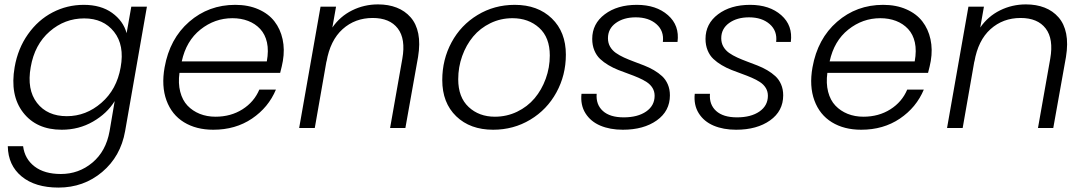

<svg xmlns="http://www.w3.org/2000/svg" viewBox="-20 -576 4885 864"><path d="M45.9 -273.9Q60.5 -357.9 106 -422.1Q151.4 -486.3 216.8 -520.3Q282.2 -554.2 356.9 -554.2Q434.1 -554.2 484.4 -518.1Q534.7 -481.9 549.8 -426.8L570.8 -545.9H641.1L543 14.2Q522.9 127.9 439.7 198Q356.4 268.1 243.2 268.1Q138.2 268.1 77.4 218Q16.6 168 15.1 82H84Q91.3 139.2 135.5 173.1Q179.7 207 253.9 207Q334.5 207 395.8 155.8Q457 104.5 473.1 14.2L496.1 -121.1Q461.9 -65.4 398.4 -28.8Q335 7.8 257.8 7.8Q144 7.8 84 -69.8Q23.9 -147.5 45.9 -273.9ZM522.9 -272.9Q541 -372.6 493.2 -432.9Q445.3 -493.2 358.9 -493.2Q271 -493.2 203.4 -434.3Q135.7 -375.5 118.2 -273.9Q100.1 -172.9 146.5 -113Q192.9 -53.2 280.8 -53.2Q367.2 -53.2 436.3 -113.3Q505.4 -173.3 522.9 -272.9Z M1025.9 -494.1Q946.3 -494.1 882.1 -443.1Q817.9 -392.1 797.9 -299.8H1180.7Q1189.5 -348.6 1181.4 -385Q1173.3 -421.4 1150.9 -445.6Q1128.4 -469.7 1096.4 -481.9Q1064.5 -494.1 1025.9 -494.1ZM1221.7 -172.9Q1188 -92.3 1113.8 -42.2Q1039.6 7.8 939.9 7.8Q862.8 7.8 807.9 -25.9Q752.9 -59.6 729.2 -124Q705.6 -188.5 720.7 -272.9Q743.7 -401.9 831.3 -478Q918.9 -554.2 1038.6 -554.2Q1097.2 -554.2 1142.8 -534.2Q1188.5 -514.2 1215.1 -479.7Q1241.7 -445.3 1251.7 -399.4Q1261.7 -353.5 1252.9 -301.8Q1249 -279.3 1240.7 -248H787.6Q781.2 -201.2 791 -163.1Q800.8 -125 823.7 -100.8Q846.7 -76.7 878.9 -63.7Q911.1 -50.8 949.7 -50.8Q1018.6 -50.8 1071 -84Q1123.5 -117.2 1147 -172.9Z M1735.4 0 1790.5 -312Q1806.2 -400.9 1770 -448Q1733.9 -495.1 1657.2 -495.1Q1577.6 -495.1 1521.7 -444.8Q1465.8 -394.5 1449.2 -297.9V-300.8L1396.5 0H1326.2L1422.4 -545.9H1492.2L1475.6 -452.1Q1510.3 -502.4 1564.5 -529.3Q1618.7 -556.2 1681.2 -556.2Q1728 -556.2 1765.1 -541.7Q1802.2 -527.3 1827.9 -498Q1853.5 -468.8 1862.3 -424.3Q1871.1 -379.9 1861.3 -319.8L1804.2 0Z M2526.4 -330.1Q2526.4 -237.8 2483.9 -160.2Q2441.4 -82.5 2366.2 -37.4Q2291 7.8 2199.2 7.8Q2095.7 7.8 2033 -52.7Q1970.2 -113.3 1970.2 -215.8Q1970.2 -308.1 2012 -385.5Q2053.7 -462.9 2128.9 -508.5Q2204.1 -554.2 2296.4 -554.2Q2399.9 -554.2 2463.1 -493.2Q2526.4 -432.1 2526.4 -330.1ZM2042 -219.2Q2042 -138.2 2088.9 -94.5Q2135.7 -50.8 2207 -50.8Q2260.3 -50.8 2306.9 -73.2Q2353.5 -95.7 2385.5 -133.5Q2417.5 -171.4 2435.8 -221.7Q2454.1 -272 2454.1 -326.2Q2454.1 -407.7 2406.2 -450.9Q2358.4 -494.1 2286.1 -494.1Q2232.9 -494.1 2186.8 -471.7Q2140.6 -449.2 2109.1 -411.4Q2077.6 -373.5 2059.8 -323.7Q2042 -273.9 2042 -219.2Z M2994.6 -147Q2994.6 -76.2 2935.5 -34.2Q2876.5 7.8 2782.7 7.8Q2725.1 7.8 2681.4 -10.7Q2637.7 -29.3 2614.5 -66.4Q2591.3 -103.5 2596.7 -153.8H2665Q2661.1 -105.5 2692.9 -76.7Q2724.6 -47.9 2786.6 -47.9Q2849.6 -47.9 2887.7 -74.2Q2925.8 -100.6 2925.8 -145Q2925.8 -164.6 2916.3 -180.2Q2906.7 -195.8 2890.4 -206.5Q2874 -217.3 2853 -226.3Q2832 -235.4 2808.8 -243.7Q2785.6 -252 2762.2 -261.2Q2738.8 -270.5 2717.8 -283Q2696.8 -295.4 2680.4 -310.8Q2664.1 -326.2 2654.5 -349.4Q2645 -372.6 2645 -400.9Q2645 -469.2 2701.4 -511.7Q2757.8 -554.2 2845.7 -554.2Q2933.1 -554.2 2985.8 -507.8Q3038.6 -461.4 3028.8 -387.2H2962.9Q2968.8 -437 2933.8 -467.5Q2898.9 -498 2840.8 -498Q2786.6 -498 2751.2 -472.4Q2715.8 -446.8 2715.8 -403.8Q2715.8 -382.8 2725.3 -366.2Q2734.9 -349.6 2751 -338.1Q2767.1 -326.7 2788.1 -317.1Q2809.1 -307.6 2832 -299.1Q2855 -290.5 2878.2 -281.5Q2901.4 -272.5 2922.4 -260.3Q2943.4 -248 2959.5 -233.2Q2975.6 -218.3 2985.1 -196.3Q2994.6 -174.3 2994.6 -147Z M3504.4 -147Q3504.4 -76.2 3445.3 -34.2Q3386.2 7.8 3292.5 7.8Q3234.9 7.8 3191.2 -10.7Q3147.5 -29.3 3124.3 -66.4Q3101.1 -103.5 3106.4 -153.8H3174.8Q3170.9 -105.5 3202.6 -76.7Q3234.4 -47.9 3296.4 -47.9Q3359.4 -47.9 3397.5 -74.2Q3435.5 -100.6 3435.5 -145Q3435.5 -164.6 3426 -180.2Q3416.5 -195.8 3400.1 -206.5Q3383.8 -217.3 3362.8 -226.3Q3341.8 -235.4 3318.6 -243.7Q3295.4 -252 3272 -261.2Q3248.5 -270.5 3227.5 -283Q3206.5 -295.4 3190.2 -310.8Q3173.8 -326.2 3164.3 -349.4Q3154.8 -372.6 3154.8 -400.9Q3154.8 -469.2 3211.2 -511.7Q3267.6 -554.2 3355.5 -554.2Q3442.9 -554.2 3495.6 -507.8Q3548.3 -461.4 3538.6 -387.2H3472.7Q3478.5 -437 3443.6 -467.5Q3408.7 -498 3350.6 -498Q3296.4 -498 3261 -472.4Q3225.6 -446.8 3225.6 -403.8Q3225.6 -382.8 3235.1 -366.2Q3244.6 -349.6 3260.7 -338.1Q3276.9 -326.7 3297.9 -317.1Q3318.8 -307.6 3341.8 -299.1Q3364.7 -290.5 3387.9 -281.5Q3411.1 -272.5 3432.1 -260.3Q3453.1 -248 3469.2 -233.2Q3485.4 -218.3 3494.9 -196.3Q3504.4 -174.3 3504.4 -147Z M3941.4 -494.1Q3861.8 -494.1 3797.6 -443.1Q3733.4 -392.1 3713.4 -299.8H4096.2Q4105 -348.6 4096.9 -385Q4088.9 -421.4 4066.4 -445.6Q4043.9 -469.7 4012 -481.9Q3980 -494.1 3941.4 -494.1ZM4137.2 -172.9Q4103.5 -92.3 4029.3 -42.2Q3955.1 7.8 3855.5 7.8Q3778.3 7.8 3723.4 -25.9Q3668.5 -59.6 3644.8 -124Q3621.1 -188.5 3636.2 -272.9Q3659.2 -401.9 3746.8 -478Q3834.5 -554.2 3954.1 -554.2Q4012.7 -554.2 4058.3 -534.2Q4104 -514.2 4130.6 -479.7Q4157.2 -445.3 4167.2 -399.4Q4177.2 -353.5 4168.5 -301.8Q4164.6 -279.3 4156.2 -248H3703.1Q3696.8 -201.2 3706.5 -163.1Q3716.3 -125 3739.3 -100.8Q3762.2 -76.7 3794.4 -63.7Q3826.7 -50.8 3865.2 -50.8Q3934.1 -50.8 3986.6 -84Q4039.1 -117.2 4062.5 -172.9Z M4650.9 0 4706.1 -312Q4721.7 -400.9 4685.5 -448Q4649.4 -495.1 4572.8 -495.1Q4493.2 -495.1 4437.3 -444.8Q4381.3 -394.5 4364.7 -297.9V-300.8L4312 0H4241.7L4337.9 -545.9H4407.7L4391.1 -452.1Q4425.8 -502.4 4480 -529.3Q4534.2 -556.2 4596.7 -556.2Q4643.6 -556.2 4680.7 -541.7Q4717.8 -527.3 4743.4 -498Q4769 -468.8 4777.8 -424.3Q4786.6 -379.9 4776.9 -319.8L4719.7 0Z"/></svg>

Font: SVN-Poppins Light
Style: Italic
Weight: 300
Italic angle: -10°
Designer: Ninad Kale (Devanagari), Jonny Pinhorn (Latin)
Foundry: Indian Type Foundry
Version: Version 3.002 2017